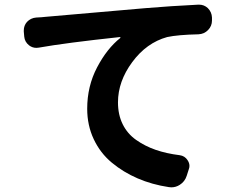

<svg xmlns="http://www.w3.org/2000/svg" viewBox="-20 -763 1040 816"><path d="M144.5 -560.5Q139.6 -559.6 134.8 -559.6Q117.2 -559.6 103.5 -570.3Q85 -585 83 -607.4L81.1 -628.9Q81.1 -630.9 81.1 -633.8Q81.1 -654.3 94.7 -669.9Q110.4 -686.5 133.8 -688.5Q158.2 -689.5 172.9 -691.4Q201.2 -693.4 599.6 -728.5Q704.1 -737.3 822.3 -743.2Q824.2 -743.2 826.2 -743.2Q847.7 -743.2 863.3 -728.5Q879.9 -711.9 880.9 -688.5V-675.8Q880.9 -652.3 864.3 -635.3Q847.7 -618.2 823.2 -617.2Q735.4 -615.2 690.4 -605.5Q602.5 -581.1 542 -499Q481.4 -417 481.4 -328.1Q481.4 -275.4 501.5 -234.9Q521.5 -194.3 559.1 -168Q596.7 -141.6 642.1 -126Q687.5 -110.4 743.2 -103.5Q765.6 -100.6 777.3 -82Q785.2 -70.3 785.2 -57.6Q785.2 -50.8 782.2 -43L773.4 -15.6Q765.6 8.8 744.1 22.5Q727.5 33.2 708 33.2Q703.1 33.2 697.3 32.2Q626 21.5 564.9 -4.9Q503.9 -31.2 455.1 -71.8Q406.2 -112.3 378.4 -171.4Q350.6 -230.5 350.6 -300.8Q350.6 -396.5 392.6 -476.6Q434.6 -556.6 491.2 -601.6Q492.2 -602.5 491.7 -604Q491.2 -605.5 489.3 -605.5Q260.7 -581.1 144.5 -560.5Z"/></svg>

Font: Gen Jyuu Gothic Bold
Style: Bold
Weight: 700
Designer: [Source Han Sans]
Ryoko NISHIZUKA  (kana & ideographs); Paul D. Hunt (Latin, Greek & Cyrillic); Wenlong ZHANG  (bopomofo
Version: Version 1.002.20150607